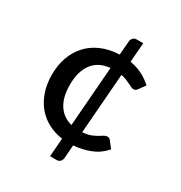

<svg xmlns="http://www.w3.org/2000/svg" viewBox="-174 -751 928 987"><g transform="rotate(30 290.0 -257.0)"><path d="M308 -434.5Q239 -427.5 204.5 -380.8Q170 -334 170 -255Q170 -182 199 -137.5Q228 -93 280.5 -80ZM519.5 -73.5Q486.5 -34.5 440 -16Q393.5 2.5 340.5 6.5L334.5 86Q333.5 96.5 325.8 105.2Q318 114 305 114H265.5L274 5Q229 -1 190.5 -21Q152 -41 123.8 -74.2Q95.5 -107.5 79.8 -153Q64 -198.5 64 -255Q64 -310 80.5 -357Q97 -404 128.8 -439Q160.5 -474 207.2 -494.5Q254 -515 314.5 -517.5L321 -600.5Q322 -611 330 -619.8Q338 -628.5 350.5 -628.5H390L381 -513.5Q421.5 -506.5 453.8 -490.2Q486 -474 513 -449L485.5 -411Q481.5 -405 476.8 -401.8Q472 -398.5 463.5 -398.5Q457 -398.5 449.2 -402.2Q441.5 -406 431 -411.2Q420.5 -416.5 406.8 -422.2Q393 -428 374.5 -431.5L347 -75.5Q376 -77.5 395.2 -85Q414.5 -92.5 428 -100.5Q441.5 -108.5 451.2 -114.8Q461 -121 470 -121Q483.5 -121 490 -111.5Z"/></g></svg>

Font: LatoLatin Semibold
Style: Regular
Weight: 600
Designer: Lukasz Dziedzic with Adam Twardoch and Botio Nikoltchev
Foundry: tyPoland Lukasz Dziedzic
Version: Version 2.015; 2015-08-06; http://www.latofonts.com/